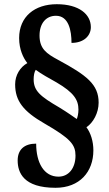

<svg xmlns="http://www.w3.org/2000/svg" viewBox="-20 -780 518 913"><path d="M244 113C359 113 424 37 424 -65C424 -107 412 -147 391 -175C423 -196 449 -243 449 -292C449 -379 392 -422 257 -495C201 -525 168 -548 168 -611C168 -670 200 -705 246 -705C307 -705 320 -634 320 -576C380 -576 412 -611 412 -651C412 -712 356 -760 250 -760C145 -760 71 -701 71 -599C71 -544 91 -504 110 -480C76 -461 52 -423 52 -379C52 -301 90 -251 191 -193C316 -121 339 -92 339 -40C339 19 307 60 258 60C189 60 152 -6 152 -97C95 -97 64 -68 64 -17C64 41 92 113 244 113ZM345 -214C326 -227 303 -244 262 -269C171 -322 140 -348 140 -403C140 -420 143 -438 150 -448C178 -427 212 -409 249 -388C331 -340 353 -305 353 -259C353 -240 349 -223 345 -214Z"/></svg>

Font: Noto Serif Myanmar Condensed ExtraBold
Style: Regular
Weight: 800
Width: 3
Designer: Ben Mitchell and the Monotype Design Team
Foundry: Monotype Imaging Inc.
Version: Version 2.106